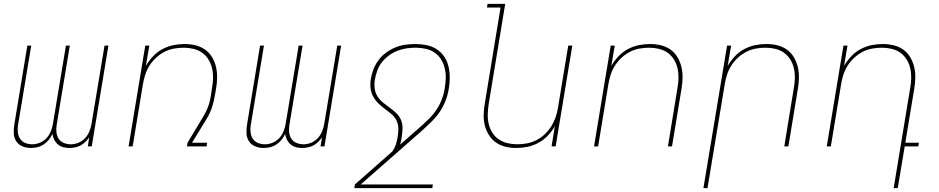

<svg xmlns="http://www.w3.org/2000/svg" viewBox="-20 -755 4840 990"><path d="M139 8Q116 8 95.5 -0.5Q75 -9 63.5 -27Q52 -45 51 -68Q50 -91 54 -114L121 -520H141L73 -110Q70 -91 72 -72.5Q74 -54 83.5 -39.5Q93 -25 110 -18Q127 -11 146 -11Q166 -11 185.5 -19Q205 -27 219.5 -42.5Q234 -58 242 -78Q250 -98 253 -117L320 -520H340L272 -110Q269 -91 271 -72.5Q273 -54 282.5 -39.5Q292 -25 309 -18Q326 -11 345 -11Q365 -11 384.5 -19Q404 -27 418.5 -42.5Q433 -58 441 -78Q449 -98 452 -117L519 -520H539L453 0H433L440 -47Q431 -34 420 -23Q409 -12 395.5 -5Q382 2 367 5Q352 8 338 8Q321 8 306 4Q291 0 279 -10Q267 -20 260 -34Q253 -48 250 -64Q243 -48 231.5 -34Q220 -20 205 -10Q190 0 173 4Q156 8 139 8Z M643 0 729 -520H750L732 -415Q747 -441 768.5 -464Q790 -487 817 -501.5Q844 -516 873 -522Q902 -528 931 -528Q960 -528 987.5 -521.5Q1015 -515 1037 -499.5Q1059 -484 1073 -461Q1087 -438 1093.5 -411Q1100 -384 1099.5 -355Q1099 -326 1094 -297Q1090 -276 1086.5 -256Q1083 -236 1077.5 -215.5Q1072 -195 1063 -175.5Q1054 -156 1043 -138L970 -19H1048L1045 0H944L947 -19L1024 -147Q1035 -165 1044 -183.5Q1053 -202 1058.5 -221.5Q1064 -241 1067 -260.5Q1070 -280 1073 -299V-300Q1078 -326 1078.5 -352Q1079 -378 1073.5 -402.5Q1068 -427 1055 -448Q1042 -469 1022.5 -483Q1003 -497 978 -503Q953 -509 927 -509Q903 -509 877.5 -504.5Q852 -500 828.5 -488Q805 -476 785 -457.5Q765 -439 751 -417Q737 -395 729 -370.5Q721 -346 717 -321L664 0Z M1339 8Q1316 8 1295.5 -0.5Q1275 -9 1263.5 -27Q1252 -45 1251 -68Q1250 -91 1254 -114L1321 -520H1341L1273 -110Q1270 -91 1272 -72.5Q1274 -54 1283.5 -39.5Q1293 -25 1310 -18Q1327 -11 1346 -11Q1366 -11 1385.5 -19Q1405 -27 1419.5 -42.5Q1434 -58 1442 -78Q1450 -98 1453 -117L1520 -520H1540L1472 -110Q1469 -91 1471 -72.5Q1473 -54 1482.5 -39.5Q1492 -25 1509 -18Q1526 -11 1545 -11Q1565 -11 1584.5 -19Q1604 -27 1618.5 -42.5Q1633 -58 1641 -78Q1649 -98 1652 -117L1719 -520H1739L1653 0H1633L1640 -47Q1631 -34 1620 -23Q1609 -12 1595.5 -5Q1582 2 1567 5Q1552 8 1538 8Q1521 8 1506 4Q1491 0 1479 -10Q1467 -20 1460 -34Q1453 -48 1450 -64Q1443 -48 1431.5 -34Q1420 -20 1405 -10Q1390 0 1373 4Q1356 8 1339 8Z M2209 215H1807L1810 196L2003 26Q2015 9 2021 -9.5Q2027 -28 2030 -47H2051Q2050 -37 2048 -27.5Q2046 -18 2043 -9L2144 -98Q2168 -119 2190.5 -141Q2213 -163 2230 -188.5Q2247 -214 2258 -242.5Q2269 -271 2273 -299V-300Q2278 -326 2278.5 -352.5Q2279 -379 2273 -403.5Q2267 -428 2254 -449Q2241 -470 2220.5 -484Q2200 -498 2174.5 -503.5Q2149 -509 2123 -509Q2099 -509 2075.5 -505.5Q2052 -502 2029 -493Q2006 -484 1985.5 -469Q1965 -454 1949.5 -434.5Q1934 -415 1925.5 -391.5Q1917 -368 1913 -345Q1909 -322 1912 -299Q1915 -276 1926.5 -258Q1938 -240 1955 -226Q1972 -212 1989.5 -199.5Q2007 -187 2023 -172Q2039 -157 2047.5 -137Q2056 -117 2055.5 -93.5Q2055 -70 2051 -47H2030Q2034 -69 2034 -91Q2034 -113 2025.5 -131.5Q2017 -150 2001.5 -164Q1986 -178 1969 -190Q1950 -204 1933.5 -219.5Q1917 -235 1905.5 -255Q1894 -275 1891 -299Q1888 -323 1892 -348Q1896 -373 1906 -398.5Q1916 -424 1932.5 -446Q1949 -468 1972 -484.5Q1995 -501 2020 -511Q2045 -521 2071 -524.5Q2097 -528 2123 -528Q2152 -528 2180.5 -522Q2209 -516 2232 -501Q2255 -486 2270.5 -463Q2286 -440 2292.5 -412.5Q2299 -385 2299 -355.5Q2299 -326 2294 -297Q2289 -266 2277.5 -236Q2266 -206 2248 -179Q2230 -152 2206.5 -129Q2183 -106 2159 -84L1840 196H2212Z M2642 8Q2613 8 2586 1.5Q2559 -5 2537 -20.5Q2515 -36 2500.5 -59.5Q2486 -83 2479.5 -109.5Q2473 -136 2474 -165Q2475 -194 2480 -223L2561 -716H2491L2494 -735H2585L2500 -220Q2496 -194 2495 -168Q2494 -142 2499.5 -117.5Q2505 -93 2518 -72Q2531 -51 2551 -37Q2571 -23 2596 -17Q2621 -11 2647 -11Q2671 -11 2696 -15.5Q2721 -20 2745 -32Q2769 -44 2788.5 -62.5Q2808 -81 2822 -103Q2836 -125 2844.5 -149.5Q2853 -174 2857 -199L2910 -520H2931L2845 0H2824L2841 -105Q2827 -79 2805 -56Q2783 -33 2756 -18.5Q2729 -4 2700 2Q2671 8 2642 8Z M3043 0 3129 -520H3150L3132 -415Q3147 -441 3168.5 -464Q3190 -487 3217 -501.5Q3244 -516 3273 -522Q3302 -528 3331 -528Q3360 -528 3387.5 -521.5Q3415 -515 3437 -499.5Q3459 -484 3473 -460.5Q3487 -437 3493.5 -410.5Q3500 -384 3499.5 -355Q3499 -326 3494 -297L3445 0H3424L3473 -300Q3478 -326 3478.5 -352Q3479 -378 3473.5 -402.5Q3468 -427 3455 -448Q3442 -469 3422.5 -483Q3403 -497 3378 -503Q3353 -509 3327 -509Q3303 -509 3277.5 -504.5Q3252 -500 3228.5 -488Q3205 -476 3185 -457.5Q3165 -439 3151 -417Q3137 -395 3129 -370.5Q3121 -346 3117 -321L3064 0Z M3607 215 3729 -520H3750L3732 -415Q3747 -441 3768.5 -464Q3790 -487 3817 -501.5Q3844 -516 3873 -522Q3902 -528 3931 -528Q3960 -528 3987.5 -521.5Q4015 -515 4037 -499.5Q4059 -484 4073 -460.5Q4087 -437 4093.5 -410.5Q4100 -384 4099.5 -355Q4099 -326 4094 -297L4045 0H4024L4073 -300Q4078 -326 4078.5 -352Q4079 -378 4073.5 -402.5Q4068 -427 4055 -448Q4042 -469 4022.5 -483Q4003 -497 3978 -503Q3953 -509 3927 -509Q3903 -509 3877.5 -504.5Q3852 -500 3828.5 -488Q3805 -476 3785 -457.5Q3765 -439 3751 -417Q3737 -395 3729 -370.5Q3721 -346 3717 -321L3628 215Z M4588 215 4673 -300Q4678 -326 4678.5 -352Q4679 -378 4673.5 -402.5Q4668 -427 4655 -448Q4642 -469 4622.5 -483Q4603 -497 4578 -503Q4553 -509 4527 -509Q4503 -509 4477.5 -504.5Q4452 -500 4428.5 -488Q4405 -476 4385 -457.5Q4365 -439 4351 -417Q4337 -395 4329 -370.5Q4321 -346 4317 -321L4264 0H4243L4329 -520H4350L4332 -415Q4347 -441 4368.5 -464Q4390 -487 4417 -501.5Q4444 -516 4473 -522Q4502 -528 4531 -528Q4560 -528 4587.5 -521.5Q4615 -515 4637 -499.5Q4659 -484 4673 -460.5Q4687 -437 4693.5 -410.5Q4700 -384 4699.5 -355Q4699 -326 4694 -297L4648 -19H4718L4715 0H4645L4609 215Z"/></svg>

Font: Iosevka Thin Extended Oblique
Style: Regular
Weight: 100
Width: 7
Italic angle: -9°
Monospace: yes
Designer: Belleve Invis
Foundry: Belleve Invis
Version: Version 32.5.0; ttfautohint (v1.8.4)